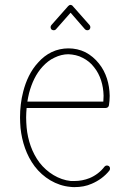

<svg xmlns="http://www.w3.org/2000/svg" viewBox="-20 -768 540 786"><path d="M259 -743 190 -665C186 -660 186 -652 191 -647C197 -643 205 -643 209 -648L269 -716L328 -648C333 -643 341 -643 346 -647C351 -652 351 -660 347 -665L278 -743C276 -746 272 -748 269 -748C265 -748 262 -746 259 -743ZM356 -16C384 -28 409 -46 428 -70C432 -76 431 -84 426 -88C420 -92 412 -91 408 -86C392 -65 371 -49 347 -39C327 -31 306 -27 285 -27C280 -27 275 -27 270 -27C220 -32 173 -62 142 -102C111 -143 94 -194 89 -246C88 -260 87 -273 87 -287C87 -300 88 -313 89 -326H413C420 -326 425 -331 426 -337C428 -350 429 -362 429 -375V-377C428 -424 415 -471 385 -508C370 -527 351 -543 330 -554C308 -565 284 -570 260 -570C237 -570 213 -565 192 -555C171 -545 152 -530 137 -513C105 -479 86 -436 75 -393C66 -359 62 -323 62 -287C62 -273 63 -258 64 -244C70 -188 88 -132 122 -87C157 -41 210 -8 268 -3C274 -2 280 -2 285 -2C310 -2 334 -6 356 -16ZM92 -352C94 -363 96 -375 99 -387C110 -428 127 -466 155 -496C169 -511 185 -524 203 -532C221 -541 241 -546 260 -546C280 -545 301 -541 319 -531C337 -522 353 -509 365 -493C391 -461 403 -419 404 -377V-375C404 -367 403 -359 403 -352Z"/></svg>

Font: LS
Style: Light
Weight: 300
Designer: BSozoo
Foundry: BSozoo
Version: Version 001.000